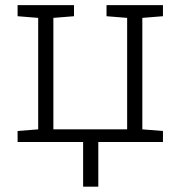

<svg xmlns="http://www.w3.org/2000/svg" viewBox="-20 -548 710 741"><path d="M300.8 172.4V0H47.9V-42.5L127.4 -48.8V-479L47.9 -485.4V-528.3H186H265.6V-485.4L186 -479V-48.8H470.7V-479L391.1 -485.4V-528.3H608.9V-485.4L529.3 -479V-48.8L608.9 -42.5V0H359.4V172.4Z"/></svg>

Font: Roboto Slab LO Light
Style: Regular
Weight: 300
Designer: Google
Version: Version 2.000